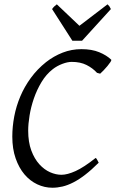

<svg xmlns="http://www.w3.org/2000/svg" viewBox="-20 -858 537 891"><path d="M496.1 -581.1Q498 -578.6 492.7 -570.3Q487.3 -562 478.8 -551.8Q470.2 -541.5 460.7 -531.5Q451.2 -521.5 444.8 -516.1L430.2 -520Q410.2 -542 381.6 -556.4Q353 -570.8 313 -570.8Q293.5 -570.8 269 -561.5Q244.6 -552.2 225.1 -537.1Q194.3 -513.2 172.6 -477.1Q150.9 -440.9 137.2 -401.1Q123.5 -361.3 117.2 -322Q110.8 -282.7 110.8 -252Q110.8 -198.7 125.2 -159.9Q139.6 -121.1 162.4 -95.9Q185.1 -70.8 212.2 -58.8Q239.3 -46.9 265.1 -46.9Q292.5 -46.9 330.8 -64.2Q369.1 -81.5 423.8 -125Q426.3 -124 428.2 -120.8Q430.2 -117.7 432.1 -114.3Q434.1 -110.8 435.5 -107.7Q437 -104.5 438 -103Q404.8 -69.8 375.7 -47.4Q346.7 -24.9 320.3 -11.5Q293.9 2 270 7.6Q246.1 13.2 223.1 13.2Q186.5 13.2 152.8 -2.7Q119.1 -18.6 93.5 -48.8Q67.9 -79.1 52.5 -123.3Q37.1 -167.5 37.1 -224.1Q37.1 -270 46.1 -317.6Q55.2 -365.2 74.2 -410.4Q93.3 -455.6 123 -496.3Q152.8 -537.1 193.8 -569.8Q229.5 -597.7 270.8 -613.8Q312 -629.9 357.9 -629.9Q406.2 -629.9 440.4 -615.7Q474.6 -601.6 496.1 -581.1ZM360.8 -668.9H315.9L221.7 -815.9Q228.5 -825.2 232.4 -828.6Q236.3 -832 243.7 -837.9L348.6 -738.3L479 -837.9Q484.9 -832.5 487.5 -828.9Q490.2 -825.2 494.6 -815.9Z"/></svg>

Font: Gentium Plus APac
Style: Italic
Weight: 400
Italic angle: -8°
Designer: J. Victor Gaultney, Annie Olsen, Iska Routamaa, Becca Hirsbrunner
Foundry: SIL International
Version: Version 5.000